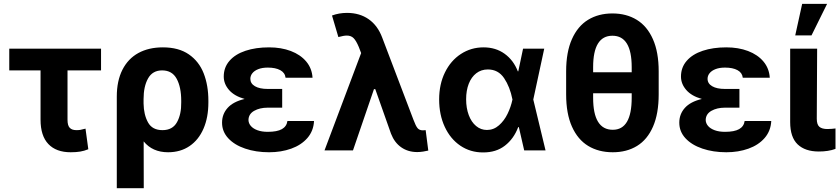

<svg xmlns="http://www.w3.org/2000/svg" viewBox="-20 -784 4378 1001"><path d="M506.8 -417H332V-159.2Q332 -129.4 343.8 -117.4Q355.5 -105.5 377.9 -105.5Q392.1 -105.5 398.7 -106.9Q405.3 -108.4 425.8 -113.3L440.4 -5.9Q418.9 2.9 397.9 6.3Q377 9.8 348.6 9.8Q272.9 9.8 232.2 -33Q191.4 -75.7 191.4 -160.2V-417H28.3V-530.3H506.8Z M829.1 -537.1Q911.6 -537.1 964.6 -500.5Q1017.6 -463.9 1042 -401.4Q1066.4 -338.9 1066.4 -258.8V-250Q1066.4 -171.9 1041 -113.3Q1015.6 -54.7 968.3 -22.5Q920.9 9.8 856.4 9.8Q774.9 9.8 729 -46.9L729.5 197.3H588.9V-280.3Q588.9 -362.3 618.2 -420.2Q647.5 -478 701.4 -507.6Q755.4 -537.1 829.1 -537.1ZM728.5 -244.1Q729.5 -186 751.7 -145.8Q773.9 -105.5 827.1 -105.5Q879.9 -105.5 902.8 -147Q925.8 -188.5 924.8 -250V-258.8Q924.8 -329.6 901.1 -373.3Q877.4 -417 825.2 -417Q775.4 -417 752 -375.2Q728.5 -333.5 728.5 -267.6Z M1255.4 -268.1Q1201.7 -283.2 1174.1 -314.9Q1146.5 -346.7 1146.5 -384.8Q1146.5 -432.6 1176.5 -467Q1206.5 -501.5 1260 -519.3Q1313.5 -537.1 1382.8 -537.1Q1445.8 -537.1 1496.1 -518.1Q1546.4 -499 1576.4 -463.4Q1606.4 -427.7 1609.4 -378.9H1468.8Q1465.8 -404.8 1441.2 -418.2Q1416.5 -431.6 1376 -431.6Q1347.2 -431.6 1326.7 -423.6Q1306.2 -415.5 1295.7 -402.3Q1285.2 -389.2 1285.2 -373Q1285.2 -348.6 1309.1 -334.5Q1333 -320.3 1376 -320.3H1451.2V-222.7H1376Q1334 -222.7 1304.9 -206.1Q1275.9 -189.5 1275.4 -158.2Q1275.9 -141.1 1287.8 -127.2Q1299.8 -113.3 1322.3 -105Q1344.7 -96.7 1376 -96.7Q1424.8 -96.7 1449.7 -110.8Q1474.6 -125 1478.5 -153.3H1617.2Q1614.7 -101.6 1582.8 -64.7Q1550.8 -27.8 1498.3 -9Q1445.8 9.8 1382.8 9.8Q1314 9.8 1258.1 -9.3Q1202.1 -28.3 1169.9 -63.2Q1137.7 -98.1 1137.7 -144.5Q1137.7 -189 1166.7 -221.4Q1195.8 -253.9 1255.4 -268.1Z M2018.6 -86.9 1936.5 -319.3H1929.7L1820.3 0H1671.9L1862.8 -507.3L1850.6 -539.1Q1836.9 -571.8 1823.5 -585.2Q1810.1 -598.6 1788.1 -598.6Q1772.5 -598.6 1744.1 -590.8L1710.9 -703.1Q1747.6 -716.8 1789.1 -716.8Q1855 -716.8 1902.1 -683.8Q1949.2 -650.9 1972.7 -587.9L2135.7 -159.2Q2147.5 -127.4 2157 -116Q2166.5 -104.5 2184.6 -104.5L2199.2 -105.5L2212.9 1Q2202.1 3.9 2185.8 6.3Q2169.4 8.8 2155.3 8.8Q2107.4 8.8 2072 -15.9Q2036.6 -40.5 2018.6 -86.9Z M2269.5 -265.6Q2269.5 -344.7 2299.8 -406.5Q2330.1 -468.3 2383.1 -502.7Q2436 -537.1 2501 -537.1Q2564.5 -537.1 2610.8 -503.7Q2657.2 -470.2 2679.7 -412.1H2682.1L2707 -530.3H2817.4L2760.3 -265.1L2824.2 0H2712.9L2685.1 -121.1H2681.6Q2658.7 -60.5 2612.5 -24.7Q2566.4 11.2 2498 10.7Q2432.1 10.7 2380.1 -24.4Q2328.1 -59.6 2298.8 -122.6Q2269.5 -185.5 2269.5 -265.6ZM2518.6 -106.4Q2553.7 -106.4 2581.3 -130.6Q2608.9 -154.8 2626.2 -190.7Q2643.6 -226.6 2651.4 -263.7L2651.9 -265.1L2651.4 -266.6Q2638.7 -331.1 2608.2 -376.5Q2577.6 -421.9 2523.4 -421.9Q2488.8 -421.9 2463.1 -402.1Q2437.5 -382.3 2423.8 -347.2Q2410.2 -312 2410.2 -266.6Q2410.2 -220.7 2423.8 -184.1Q2437.5 -147.5 2462.2 -127Q2486.8 -106.4 2518.6 -106.4Z M3174.8 9.8Q3101.1 9.8 3046.6 -23.2Q2992.2 -56.2 2961.9 -123.8Q2931.6 -191.4 2931.6 -292V-412.1Q2931.6 -512.2 2961.7 -579.8Q2991.7 -647.5 3045.9 -680.7Q3100.1 -713.9 3172.9 -713.9Q3245.6 -713.9 3299.8 -680.7Q3354 -647.5 3384 -579.8Q3414.1 -512.2 3414.1 -412.1V-292Q3414.1 -191.4 3384.5 -123.8Q3355 -56.2 3301.3 -23.2Q3247.6 9.8 3174.8 9.8ZM3172.9 -597.7Q3072.3 -597.7 3072.3 -433.6V-407.2H3273.4V-433.6Q3273.4 -597.7 3172.9 -597.7ZM3174.8 -107.4Q3273.4 -107.4 3273.4 -274.4V-297.9H3072.3V-274.4Q3072.3 -107.4 3174.8 -107.4Z M3639.2 -268.1Q3585.4 -283.2 3557.9 -314.9Q3530.3 -346.7 3530.3 -384.8Q3530.3 -432.6 3560.3 -467Q3590.3 -501.5 3643.8 -519.3Q3697.3 -537.1 3766.6 -537.1Q3829.6 -537.1 3879.9 -518.1Q3930.2 -499 3960.2 -463.4Q3990.2 -427.7 3993.2 -378.9H3852.5Q3849.6 -404.8 3825 -418.2Q3800.3 -431.6 3759.8 -431.6Q3731 -431.6 3710.4 -423.6Q3689.9 -415.5 3679.4 -402.3Q3668.9 -389.2 3668.9 -373Q3668.9 -348.6 3692.9 -334.5Q3716.8 -320.3 3759.8 -320.3H3835V-222.7H3759.8Q3717.8 -222.7 3688.7 -206.1Q3659.7 -189.5 3659.2 -158.2Q3659.7 -141.1 3671.6 -127.2Q3683.6 -113.3 3706.1 -105Q3728.5 -96.7 3759.8 -96.7Q3808.6 -96.7 3833.5 -110.8Q3858.4 -125 3862.3 -153.3H4001Q3998.5 -101.6 3966.6 -64.7Q3934.6 -27.8 3882.1 -9Q3829.6 9.8 3766.6 9.8Q3697.8 9.8 3641.8 -9.3Q3585.9 -28.3 3553.7 -63.2Q3521.5 -98.1 3521.5 -144.5Q3521.5 -189 3550.5 -221.4Q3579.6 -253.9 3639.2 -268.1Z M4240.2 -530.3 4238.3 -165Q4238.3 -134.3 4252 -122.8Q4265.6 -111.3 4293.9 -111.3Q4305.7 -111.3 4316.7 -112.3Q4327.6 -113.3 4335.9 -114.3V-7.8Q4299.3 5.9 4249 5.9Q4177.7 5.9 4138.7 -31.2Q4099.6 -68.4 4099.6 -147.5V-530.3ZM4162.1 -763.7H4292L4210.9 -599.6H4126Z"/></svg>

Font: Pretendard JP
Style: Bold
Weight: 700
Designer: Base glyphs from Inter by Rasmus Andersson; Hangeul glyphs from Noto Sans CJK(Source Han Sans) by Jang Soo-young and Kan
Foundry: Kil Hyung-jin
Version: Version 1.309